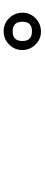

<svg xmlns="http://www.w3.org/2000/svg" viewBox="379 -1255 242 1040"><g transform="rotate(90 500.0 -735.0)"><path d="M151.4 -835.9Q194.3 -835.9 224.6 -802.7Q251 -773.4 251 -735.4Q251 -690.4 217.8 -660.2Q188.5 -633.8 150.4 -633.8Q104.5 -633.8 75.2 -667Q48.8 -696.3 48.8 -735.4Q48.8 -779.3 82 -809.6Q111.3 -835.9 151.4 -835.9ZM149.4 -787.1Q97.7 -787.1 97.7 -735.4Q97.7 -682.6 150.4 -682.6Q202.1 -682.6 202.1 -735.4Q202.1 -787.1 149.4 -787.1Z"/></g></svg>

Font: MotoyaLCedar
Style: W3 mono
Weight: 400
Version: Version 1.01